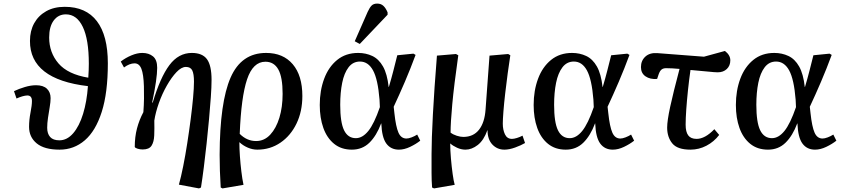

<svg xmlns="http://www.w3.org/2000/svg" viewBox="-20 -820 4709 1070"><path d="M312 14Q227 14 184.5 -21Q142 -56 142 -113Q142 -152 150 -192.5Q158 -233 158 -257Q158 -288 132 -288Q108 -287 72 -271L58 -312Q85 -325 118.5 -335Q152 -345 181 -345Q221 -345 241.5 -325.5Q262 -306 262 -273Q262 -252 257 -223Q252 -194 247.5 -163.5Q243 -133 243 -108Q243 -75 259.5 -56.5Q276 -38 311 -38Q354 -38 388 -77.5Q422 -117 443 -185.5Q464 -254 470 -340Q146 -378 147 -592Q147 -648 170.5 -690.5Q194 -733 237.5 -757.5Q281 -782 341 -782Q459 -782 520 -702Q581 -622 581 -467Q581 -303 547 -196.5Q513 -90 452.5 -38Q392 14 312 14ZM472 -387Q475 -429 475 -465Q475 -600 441.5 -670Q408 -740 347 -740Q305 -740 279.5 -706Q254 -672 254 -611Q254 -527 306 -466.5Q358 -406 472 -387Z M1089 230 977 209Q989 166 1001 106Q1013 46 1023.5 -21.5Q1034 -89 1042.5 -154.5Q1051 -220 1056 -275Q1061 -330 1061 -365Q1061 -408 1051.5 -427.5Q1042 -447 1016 -447Q991 -447 963.5 -418Q936 -389 910 -343.5Q884 -298 865.5 -246Q847 -194 840 -148Q841 -102 839.5 -65.5Q838 -29 824.5 -8Q811 13 775 13Q761 13 747.5 9Q734 5 731 -1Q731 -57 743.5 -104.5Q756 -152 779 -195Q782 -234 782.5 -271Q783 -308 782 -339Q780 -406 768 -436.5Q756 -467 730 -467Q702 -467 671 -444L653 -477Q680 -498 712.5 -511.5Q745 -525 773 -525Q809 -525 832.5 -506Q856 -487 856 -442Q856 -412 849 -363.5Q842 -315 828 -249L831 -248Q873 -389 924 -457Q975 -525 1049 -525Q1108 -525 1133.5 -490Q1159 -455 1159 -375Q1159 -336 1155 -279.5Q1151 -223 1145 -156.5Q1139 -90 1131.5 -21Q1124 48 1116 111.5Q1108 175 1100 225Z M1220 230 1210 225Q1207 175 1205.5 132.5Q1204 90 1204 43Q1205 -250 1265 -387.5Q1325 -525 1463 -525Q1558 -525 1611.5 -462Q1665 -399 1665 -285Q1665 -199 1632.5 -131.5Q1600 -64 1543 -25Q1486 14 1414 14Q1387 14 1360.5 2.5Q1334 -9 1315 -27H1314Q1314 8 1317 50.5Q1320 93 1325 135Q1330 177 1337 210ZM1407 -34Q1453 -34 1486 -69.5Q1519 -105 1537 -164Q1555 -223 1555 -297Q1555 -390 1531 -433Q1507 -476 1459 -476Q1390 -476 1357 -378Q1324 -280 1316 -74Q1356 -34 1407 -34Z M1941 14Q1882 14 1842 -18.5Q1802 -51 1782 -107Q1762 -163 1762 -235Q1762 -315 1786.5 -381Q1811 -447 1859 -486Q1907 -525 1976 -525Q2019 -525 2055 -508Q2091 -491 2114.5 -449.5Q2138 -408 2146 -335H2147Q2161 -382 2172 -425Q2183 -468 2194 -512L2284 -521L2296 -514Q2268 -438 2236.5 -364.5Q2205 -291 2174 -225L2178 -189Q2186 -114 2200.5 -81Q2215 -48 2245 -48Q2257 -48 2274 -54.5Q2291 -61 2305 -70L2322 -36Q2298 -17 2265.5 -1.5Q2233 14 2203 14Q2158 14 2133 -20Q2108 -54 2105 -132H2104Q2078 -63 2038.5 -24.5Q1999 14 1941 14ZM1963 -50Q2000 -50 2032.5 -90Q2065 -130 2097 -223L2095 -265Q2086 -378 2059 -427.5Q2032 -477 1986 -477Q1947 -477 1922.5 -445Q1898 -413 1887 -358.5Q1876 -304 1876 -236Q1876 -138 1897.5 -94Q1919 -50 1963 -50ZM1985 -575 1957 -590 2029 -754Q2040 -778 2051 -789Q2062 -800 2082 -800Q2103 -800 2116.5 -787.5Q2130 -775 2140 -751V-738Z M2399 230 2388 225Q2385 186 2385 144Q2385 102 2385 39Q2385 -42 2392.5 -182.5Q2400 -323 2415 -510L2521 -519L2534 -512Q2510 -343 2500.5 -239.5Q2491 -136 2491 -81Q2505 -70 2525.5 -63.5Q2546 -57 2562 -57Q2618 -57 2649.5 -97Q2681 -137 2686 -210L2708 -510L2812 -519L2824 -512Q2817 -468 2809.5 -412Q2802 -356 2795.5 -300Q2789 -244 2785.5 -198.5Q2782 -153 2782 -131Q2782 -97 2794 -71.5Q2806 -46 2833 -46Q2844 -46 2860.5 -51Q2877 -56 2892 -64L2906 -23Q2884 -10 2851 2Q2818 14 2791 14Q2751 14 2724 -14.5Q2697 -43 2697 -94H2696Q2676 -38 2642.5 -12Q2609 14 2574 14Q2550 14 2526.5 3Q2503 -8 2490 -20H2489Q2489 17 2493 63Q2497 109 2502.5 149Q2508 189 2514 210Z M3133 14Q3074 14 3034 -18.5Q2994 -51 2974 -107Q2954 -163 2954 -235Q2954 -315 2978.5 -381Q3003 -447 3051 -486Q3099 -525 3168 -525Q3211 -525 3247 -508Q3283 -491 3306.5 -449.5Q3330 -408 3338 -335H3339Q3353 -382 3364 -425Q3375 -468 3386 -512L3476 -521L3488 -514Q3460 -438 3428.5 -364.5Q3397 -291 3366 -225L3370 -189Q3378 -114 3392.5 -81Q3407 -48 3437 -48Q3449 -48 3466 -54.5Q3483 -61 3497 -70L3514 -36Q3490 -17 3457.5 -1.5Q3425 14 3395 14Q3350 14 3325 -20Q3300 -54 3297 -132H3296Q3270 -63 3230.5 -24.5Q3191 14 3133 14ZM3155 -50Q3192 -50 3224.5 -90Q3257 -130 3289 -223L3287 -265Q3278 -378 3251 -427.5Q3224 -477 3178 -477Q3139 -477 3114.5 -445Q3090 -413 3079 -358.5Q3068 -304 3068 -236Q3068 -138 3089.5 -94Q3111 -50 3155 -50Z M3828 14Q3755 14 3726.5 -21Q3698 -56 3698 -109Q3698 -147 3715 -225.5Q3732 -304 3767 -436Q3724 -440 3692 -440Q3677 -440 3667.5 -433Q3658 -426 3651 -407L3642 -380Q3603 -377 3577.5 -394.5Q3552 -412 3552 -446Q3552 -482 3576.5 -504.5Q3601 -527 3643 -524L3903 -504L4020 -536Q4050 -513 4050 -484Q4050 -454 4030.5 -435.5Q4011 -417 3980 -417Q3963 -417 3926.5 -421Q3890 -425 3828 -430Q3820 -374 3814 -317Q3808 -260 3804.5 -210Q3801 -160 3801 -125Q3801 -85 3815.5 -65.5Q3830 -46 3862 -46Q3909 -46 3961 -100L3988 -68Q3959 -30 3917 -8Q3875 14 3828 14Z M4260 14Q4201 14 4161 -18.5Q4121 -51 4101 -107Q4081 -163 4081 -235Q4081 -315 4105.5 -381Q4130 -447 4178 -486Q4226 -525 4295 -525Q4338 -525 4374 -508Q4410 -491 4433.5 -449.5Q4457 -408 4465 -335H4466Q4480 -382 4491 -425Q4502 -468 4513 -512L4603 -521L4615 -514Q4587 -438 4555.5 -364.5Q4524 -291 4493 -225L4497 -189Q4505 -114 4519.5 -81Q4534 -48 4564 -48Q4576 -48 4593 -54.5Q4610 -61 4624 -70L4641 -36Q4617 -17 4584.5 -1.5Q4552 14 4522 14Q4477 14 4452 -20Q4427 -54 4424 -132H4423Q4397 -63 4357.5 -24.5Q4318 14 4260 14ZM4282 -50Q4319 -50 4351.5 -90Q4384 -130 4416 -223L4414 -265Q4405 -378 4378 -427.5Q4351 -477 4305 -477Q4266 -477 4241.5 -445Q4217 -413 4206 -358.5Q4195 -304 4195 -236Q4195 -138 4216.5 -94Q4238 -50 4282 -50Z"/></svg>

Font: Literata 36pt Medium
Style: Italic
Weight: 500
Italic angle: -2°
Designer: Latin by Veronika Burian and Jose Scaglione. Greek by Irene Vlachou. Cyrillic by Vera Evstafieva
Foundry: TypeTogether
Version: Version 3.002